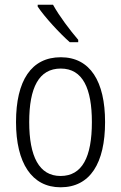

<svg xmlns="http://www.w3.org/2000/svg" viewBox="-20 -785 514 815"><path d="M205 -765H140V-757C170 -712 234 -643 276 -606H312V-616C277 -657 232 -716 205 -765ZM426 -267C426 -439 363 -542 238 -542C113 -542 48 -443 48 -267C48 -93 115 10 237 10C363 10 426 -93 426 -267ZM104 -267C104 -413 145 -494 238 -494C332 -494 370 -408 370 -267C370 -118 329 -38 237 -38C146 -38 104 -121 104 -267Z"/></svg>

Font: Noto Sans Hebrew Condensed Light
Style: Regular
Weight: 300
Width: 3
Designer: Monotype Design Team
Foundry: Monotype Imaging Inc.
Version: Version 2.004